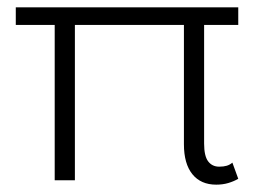

<svg xmlns="http://www.w3.org/2000/svg" viewBox="-20 -491 724 523"><path d="M23 -423V-471H629V-423ZM569 12Q527 12 504 -16.5Q481 -45 481 -98V-471H536V-100Q536 -66 547 -51.5Q558 -37 577 -37Q589 -37 597.5 -39.5Q606 -42 613 -48L629 -4Q617 3 602 7.5Q587 12 569 12ZM129 0V-471H184V0Z"/></svg>

Font: BioRhyme Light
Style: Regular
Weight: 300
Designer: Aoife Mooney
Foundry: Aoife Mooney Type
Version: Version 1.600;gftools[0.9.33]